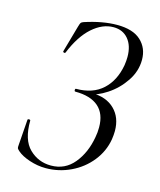

<svg xmlns="http://www.w3.org/2000/svg" viewBox="-101 -709 659 793"><g transform="rotate(15 229.0 -312.0)"><path d="M335 -165Q339 -185 339 -208Q339 -266 305 -295.5Q271 -325 206 -325Q202 -325 202 -331Q202 -337 206 -337Q277 -337 319.5 -376Q362 -415 374 -483Q377 -503 377 -519Q377 -567 353.5 -595Q330 -623 290 -623Q243 -623 199.5 -584.5Q156 -546 125 -470Q123 -468 121 -468Q119 -468 116.5 -469.5Q114 -471 115 -474L147 -587Q151 -601 153.5 -604.5Q156 -608 164 -611Q240 -636 302 -636Q370 -636 404 -604.5Q438 -573 438 -523Q438 -474 409 -431Q380 -388 338 -360.5Q296 -333 261 -329L275 -337Q335 -337 370.5 -302.5Q406 -268 406 -210Q406 -194 403 -174Q394 -121 360 -78.5Q326 -36 275.5 -12Q225 12 169 12Q134 12 99.5 0.5Q65 -11 47 -27Q39 -34 37.5 -37.5Q36 -41 37 -51L45 -161Q45 -165 51 -165Q57 -165 57 -161Q56 -79 94.5 -41.5Q133 -4 187 -4Q247 -4 285 -50Q323 -96 335 -165Z"/></g></svg>

Font: Cormorant Infant
Style: Italic
Weight: 400
Italic angle: -10°
Designer: Christian Thalmann (Catharsis Fonts)
Foundry: Catharsis Fonts
Version: Version 4.000